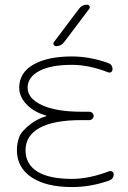

<svg xmlns="http://www.w3.org/2000/svg" viewBox="-20 -794 537 804"><path d="M249 -618.2Q236.3 -600.6 214.8 -600.6Q208 -600.6 205.1 -606.4Q202.1 -612.3 206.1 -618.2L310.5 -756.8Q323.2 -774.4 344.7 -774.4Q351.6 -774.4 354.5 -768.6Q357.4 -762.7 353.5 -756.8ZM281.2 -44.9Q353.5 -44.9 437.5 -77.1Q444.3 -79.1 450.2 -75.2Q456.1 -71.3 456.1 -64.5Q456.1 -44.9 437.5 -38.1Q360.4 -10.7 281.2 -10.7Q172.9 -10.7 111.8 -51.8Q50.8 -92.8 50.8 -165Q50.8 -195.3 61 -221.2Q71.3 -247.1 109.4 -275.4Q135.7 -295.9 173.8 -307.6Q174.8 -307.6 174.8 -308.6Q174.8 -309.6 173.8 -309.6Q125 -324.2 96.7 -351.6Q60.5 -385.7 60.5 -426.8Q60.5 -489.3 119.6 -523.4Q178.7 -557.6 281.2 -557.6Q355.5 -557.6 432.6 -530.3Q451.2 -523.4 451.2 -503.9Q451.2 -496.1 445.3 -492.2Q439.5 -488.3 432.6 -491.2Q352.5 -522.5 281.2 -522.5Q192.4 -522.5 144 -496.6Q95.7 -470.7 95.7 -426.8Q95.7 -381.8 155.3 -354Q214.8 -326.2 320.3 -326.2H354.5Q361.3 -326.2 366.7 -320.8Q372.1 -315.4 372.1 -308.6Q372.1 -301.8 366.7 -296.4Q361.3 -291 354.5 -291H320.3Q204.1 -291 145.5 -258.3Q86.9 -225.6 86.9 -165Q86.9 -106.4 136.2 -75.7Q185.5 -44.9 281.2 -44.9Z"/></svg>

Font: Gen Jyuu Gothic ExtraLight
Style: Regular
Weight: 100
Designer: [Source Han Sans]
Ryoko NISHIZUKA  (kana & ideographs); Paul D. Hunt (Latin, Greek & Cyrillic); Wenlong ZHANG  (bopomofo
Version: Version 1.002.20150607